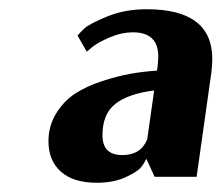

<svg xmlns="http://www.w3.org/2000/svg" viewBox="-20 -703 480 416"><path d="M315 -320 297 -359Q293 -350 285.5 -340.5Q278 -331 252 -319Q226 -307 190 -307Q139 -307 112 -331Q85 -355 85 -397Q85 -430 101.5 -457Q118 -484 142.5 -500Q167 -516 200.5 -527Q234 -538 262 -543Q290 -548 320 -550L321 -555Q323 -573 323 -580Q323 -633 268 -633Q244 -633 219 -622.5Q194 -612 181 -602L168 -591L148 -626Q153 -632 163 -641.5Q173 -651 211.5 -667Q250 -683 298 -683Q440 -683 440 -575Q440 -566 438 -546L406 -320ZM245 -367Q285 -367 299 -401L314 -507Q258 -500 230 -478Q202 -456 202 -410Q202 -367 245 -367Z"/></svg>

Font: Arsenal
Style: Bold Italic
Weight: 700
Italic angle: -9°
Designer: Andrij Shevchenko
Foundry: Stairsfor.com
Version: Version 1.000